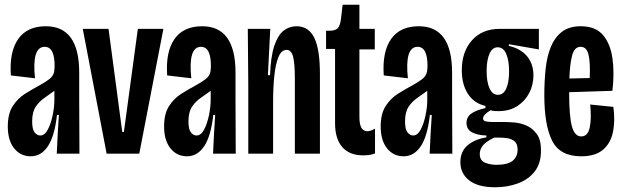

<svg xmlns="http://www.w3.org/2000/svg" viewBox="-20 -650 2635 812"><path d="M110 11Q67 11 40 -22.5Q13 -56 13 -115Q13 -169 34 -201.5Q55 -234 86 -253.5Q117 -273 147 -289Q174 -304 188 -315Q202 -326 206.5 -338.5Q211 -351 211 -371Q211 -452 169 -452Q114 -452 128 -319L26 -331Q19 -431 57 -485Q95 -539 174 -539Q315 -539 315 -343V-222Q315 -166 315.5 -110.5Q316 -55 316 0H220Q222 -41 224 -82Q226 -123 229 -164H221Q211 -74 182.5 -31.5Q154 11 110 11ZM150 -77Q169 -77 182 -101.5Q195 -126 202.5 -161.5Q210 -197 210 -228V-266Q190 -251 168 -236Q146 -221 131 -198.5Q116 -176 116 -136Q116 -103 126.5 -90Q137 -77 150 -77Z M431 0 330 -528H439L497 -92H504L563 -528H671L569 0Z M771 11Q728 11 701 -22.5Q674 -56 674 -115Q674 -169 695 -201.5Q716 -234 747 -253.5Q778 -273 808 -289Q835 -304 849 -315Q863 -326 867.5 -338.5Q872 -351 872 -371Q872 -452 830 -452Q775 -452 789 -319L687 -331Q680 -431 718 -485Q756 -539 835 -539Q976 -539 976 -343V-222Q976 -166 976.5 -110.5Q977 -55 977 0H881Q883 -41 885 -82Q887 -123 890 -164H882Q872 -74 843.5 -31.5Q815 11 771 11ZM811 -77Q830 -77 843 -101.5Q856 -126 863.5 -161.5Q871 -197 871 -228V-266Q851 -251 829 -236Q807 -221 792 -198.5Q777 -176 777 -136Q777 -103 787.5 -90Q798 -77 811 -77Z M1030 0V-292L1028 -528H1123L1113 -332H1122Q1125 -411 1140 -456Q1155 -501 1179 -520Q1203 -539 1234 -539Q1285 -539 1309 -490.5Q1333 -442 1333 -337V0H1227V-317Q1227 -382 1219.5 -410.5Q1212 -439 1192 -439Q1170 -439 1157.5 -408.5Q1145 -378 1140 -328Q1135 -278 1135 -221V0Z M1516 7Q1458 7 1427.5 -28Q1397 -63 1397 -129V-443H1359V-520H1373Q1400 -520 1409.5 -532Q1419 -544 1422 -570L1429 -630H1500V-528H1565V-441H1500V-156Q1500 -124 1508.5 -109.5Q1517 -95 1533 -95Q1539 -95 1547.5 -97.5Q1556 -100 1566 -106V-1Q1553 4 1540.5 5.5Q1528 7 1516 7Z M1687 11Q1644 11 1617 -22.5Q1590 -56 1590 -115Q1590 -169 1611 -201.5Q1632 -234 1663 -253.5Q1694 -273 1724 -289Q1751 -304 1765 -315Q1779 -326 1783.5 -338.5Q1788 -351 1788 -371Q1788 -452 1746 -452Q1691 -452 1705 -319L1603 -331Q1596 -431 1634 -485Q1672 -539 1751 -539Q1892 -539 1892 -343V-222Q1892 -166 1892.5 -110.5Q1893 -55 1893 0H1797Q1799 -41 1801 -82Q1803 -123 1806 -164H1798Q1788 -74 1759.5 -31.5Q1731 11 1687 11ZM1727 -77Q1746 -77 1759 -101.5Q1772 -126 1779.5 -161.5Q1787 -197 1787 -228V-266Q1767 -251 1745 -236Q1723 -221 1708 -198.5Q1693 -176 1693 -136Q1693 -103 1703.5 -90Q1714 -77 1727 -77Z M2074 142Q2002 142 1964.5 113Q1927 84 1927 36Q1927 -9 1957 -35Q1987 -61 2037 -69V-77Q1999 -78 1976 -90.5Q1953 -103 1953 -130Q1953 -155 1973 -169.5Q1993 -184 2033 -193V-202Q1985 -213 1959 -253Q1933 -293 1933 -353Q1933 -431 1976 -479.5Q2019 -528 2094 -528H2259V-441L2132 -463V-456Q2183 -444 2209.5 -411.5Q2236 -379 2236 -331Q2236 -292 2218.5 -257.5Q2201 -223 2168 -201.5Q2135 -180 2088 -180Q2081 -180 2071.5 -180.5Q2062 -181 2055 -184Q2023 -165 2023 -149Q2023 -139 2035 -136.5Q2047 -134 2065 -134H2114Q2129 -134 2155 -132Q2181 -130 2206.5 -119Q2232 -108 2250 -83.5Q2268 -59 2268 -14Q2268 41 2241.5 75Q2215 109 2170.5 125.5Q2126 142 2074 142ZM2086 -249Q2109 -249 2121 -275.5Q2133 -302 2133 -348Q2133 -394 2121 -422Q2109 -450 2085 -450Q2062 -450 2050 -422.5Q2038 -395 2038 -350Q2038 -303 2050.5 -276Q2063 -249 2086 -249ZM2079 47Q2127 47 2148 30Q2169 13 2169 -17Q2169 -42 2156 -52.5Q2143 -63 2125.5 -65.5Q2108 -68 2094 -68H2070Q2035 -51 2022 -34.5Q2009 -18 2009 1Q2009 29 2031.5 38Q2054 47 2079 47Z M2438 11Q2348 11 2315 -55Q2282 -121 2282 -247Q2282 -305 2287.5 -358Q2293 -411 2309.5 -451.5Q2326 -492 2356.5 -515.5Q2387 -539 2436 -539Q2498 -539 2529.5 -502.5Q2561 -466 2570 -404.5Q2579 -343 2570 -266L2387 -260Q2387 -156 2399 -114.5Q2411 -73 2438 -73Q2466 -73 2474 -110.5Q2482 -148 2476 -208L2574 -198Q2582 -140 2572.5 -92.5Q2563 -45 2530.5 -17Q2498 11 2438 11ZM2436 -452Q2409 -452 2399.5 -415Q2390 -378 2388 -318L2474 -320Q2477 -385 2469 -418.5Q2461 -452 2436 -452Z"/></svg>

Font: Bricolage Grotesque 96pt Condensed Medium
Style: Regular
Weight: 500
Width: 3
Designer: Mathieu Triay
Foundry: Atelier Triay
Version: Version 1.001; ttfautohint (v1.8.4.7-5d5b);gftools[0.9.33.de